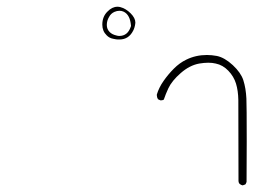

<svg xmlns="http://www.w3.org/2000/svg" viewBox="-20 -412 767 581"><path d="M340.8 -303.2Q336.9 -303.2 332 -304.7Q319.3 -307.6 312 -314.9Q303.2 -323.7 303.2 -336.4Q303.2 -349.6 310.1 -360.8Q315.4 -371.1 326.2 -376Q334 -379.4 341.3 -379.4Q354 -379.4 363.3 -370.1Q371.1 -361.8 374 -349.1Q375.5 -343.3 376.5 -333.5L375.5 -330.6Q366.2 -303.2 340.8 -303.2ZM323.7 -294.4Q332.5 -292.5 336.4 -292.5Q340.3 -292.5 342.3 -292.5Q369.6 -293 382.8 -318.8Q387.7 -328.1 389.2 -339.8Q389.6 -341.8 389.6 -343.8Q389.6 -357.4 375.2 -371.8Q360.8 -386.2 343.8 -390.6Q339.8 -391.6 335.4 -391.6Q319.3 -391.6 305.2 -377Q289.6 -361.8 289.6 -337.4Q289.6 -317.9 302.7 -305.2Q311 -296.4 323.7 -294.4ZM726.1 138.7Q726.6 52.2 726.6 15.6Q726.6 -94.2 725.6 -113.8Q724.1 -145 716.3 -169.4Q709 -191.9 684.6 -214.8Q659.7 -237.8 636.2 -242.7Q620.6 -245.6 606 -245.6Q572.3 -245.6 543.5 -231.4Q523.4 -221.7 506.1 -204.3Q488.8 -187 474.9 -167Q460.9 -147 454.6 -126Q454.6 -125.5 454.6 -123.5Q454.6 -117.7 458 -111.8L465.3 -108.4Q466.8 -108.4 467.8 -108.4Q471.7 -108.4 475.6 -110.4Q481 -126.5 489.3 -144.5Q500 -167.5 526.9 -190.9Q553.7 -214.4 583 -219.7Q598.1 -222.2 610.4 -222.2Q622.6 -222.2 632.8 -219.7Q654.3 -215.3 670.9 -198Q687.5 -180.7 694.1 -159.2Q700.7 -137.7 701.2 -109.4Q701.7 -81.1 701.7 136.2Q702.1 141.6 705.1 144.5Q709.5 147.9 713.9 148.9Q718.8 147.9 723.1 145.5Z"/></svg>

Font: NaikaiFont
Style: ExtraLight
Weight: 200
Version: Version 1.89